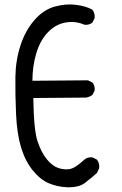

<svg xmlns="http://www.w3.org/2000/svg" viewBox="-20 -826 540 847"><path d="M274.4 0Q232.4 -2 195.3 -17.6Q158.2 -33.2 125 -73.7Q91.8 -114.3 73.2 -174.8Q54.7 -235.4 50.8 -323.2Q46.9 -411.1 47.9 -485.4Q48.8 -559.6 70.3 -625.5Q91.8 -691.4 131.8 -737.3Q171.9 -783.2 221.2 -796.9Q270.5 -810.5 315.4 -804.7Q360.4 -798.8 387.7 -783.2Q399.4 -767.6 397.5 -746.1L387.7 -726.6Q374 -714.8 352.5 -716.8Q313.5 -734.4 269 -726.6Q224.6 -718.8 190.4 -682.6Q156.2 -646.5 139.6 -589.4Q123 -532.2 123 -469.7L368.2 -471.7L387.7 -461.9Q399.4 -448.2 397.5 -426.8L387.7 -407.2Q374 -397.5 358.4 -395.5L127 -393.6Q128.9 -252.9 145.5 -203.1Q162.1 -153.3 186.5 -123.5Q210.9 -93.8 236.8 -85Q262.7 -76.2 287.1 -80.1Q311.5 -84 352.5 -122.1Q366.2 -133.8 387.7 -131.8L407.2 -122.1Q420.9 -105.5 417 -82L407.2 -62.5Q380.9 -39.1 354 -18.6Q327.1 2 274.4 0Z"/></svg>

Font: JasonHandwriting4
Style: Regular
Weight: 400
Version: Version 1.01.21